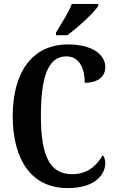

<svg xmlns="http://www.w3.org/2000/svg" viewBox="-20 -951 592 981"><path d="M266 -784V-771H324C378 -811 461 -886 482 -921V-931H347C331 -886 292 -829 266 -784ZM325 10C475 10 518 -66 518 -118C518 -133 513 -150 505 -158C476 -110 433 -61 348 -61C232 -61 189 -159 189 -358C189 -550 222 -663 319 -663C390 -663 413 -594 413 -528C482 -528 518 -561 518 -608C518 -671 453 -724 328 -724C141 -724 45 -577 45 -358C45 -137 139 10 325 10Z"/></svg>

Font: Noto Serif Georgian ExtraCondensed Bold
Style: Regular
Weight: 700
Width: 2
Designer: Monotype Design Team, Akaki Razmadze
Foundry: Google LLC
Version: Version 2.003